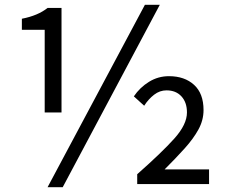

<svg xmlns="http://www.w3.org/2000/svg" viewBox="-20 -766 943 799"><path d="M166 -298V-642H71V-688Q138 -701 178 -733H236V-298ZM178 13 583 -746H645L241 13ZM551 0V-41Q653 -131 705.5 -189.5Q758 -248 758 -298Q758 -340 735 -365Q712 -390 673 -390Q645 -390 621.5 -372Q598 -354 580 -326L537 -365Q562 -402 600 -425.5Q638 -449 683 -449Q748 -449 787.5 -413Q827 -377 827 -308Q827 -266 806 -227.5Q785 -189 748.5 -148.5Q712 -108 665 -61H850V0Z"/></svg>

Font: Gothic Nguyen
Style: Regular
Weight: 400
Designer: MORI Takayuki
Version: Version 1.220;July 21, 2023;FontCreator 14.0.0.2814 64-bit